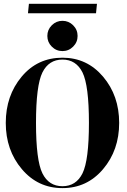

<svg xmlns="http://www.w3.org/2000/svg" viewBox="-20 -967 655 992"><path d="M476.1 -898.4H124.5L129.4 -947.3H481ZM247.6 -726.1Q224.6 -749 224.6 -781.2Q224.6 -813.5 247.6 -836.4Q270.5 -859.4 302.7 -859.4Q335 -859.4 357.9 -836.4Q380.9 -813.5 380.9 -781.2Q380.9 -749 357.9 -726.1Q335 -703.1 302.7 -703.1Q270.5 -703.1 247.6 -726.1ZM302.7 -668.9Q429.7 -668.9 512.7 -570.8Q595.7 -472.7 595.7 -332Q595.7 -191.4 512.7 -93.3Q429.7 4.9 302.7 4.9Q175.8 4.9 92.8 -93.3Q9.8 -191.4 9.8 -332Q9.8 -472.7 91.8 -570.8Q173.8 -668.9 302.7 -668.9ZM199.2 -592.8Q166 -525.4 166 -332Q166 -138.7 199.2 -71.3Q232.4 -4.9 302.7 -4.9Q373 -4.9 406.2 -71.3Q439.5 -138.7 439.5 -332Q439.5 -525.4 406.2 -592.8Q373 -659.2 302.7 -659.2Q232.4 -659.2 199.2 -592.8Z"/></svg>

Font: spinweradC
Style: Bold
Weight: 700
Width: 7
Version: Version 0.3